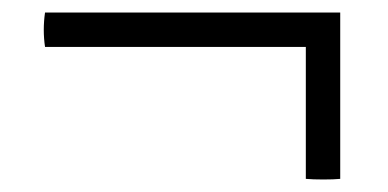

<svg xmlns="http://www.w3.org/2000/svg" viewBox="-20 -366 621 307"><path d="M52 -346H524V-80Q514 -79 497 -79Q480 -79 469 -80V-291H52Q48 -318 52 -346Z"/></svg>

Font: Castoro
Style: Regular
Weight: 400
Designer: John Hudson
Foundry: Tiro Typeworks Ltd.
Version: Version 2.04